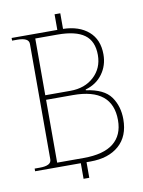

<svg xmlns="http://www.w3.org/2000/svg" viewBox="-94 -847 741 993"><g transform="rotate(-10 276.5 -350.0)"><path d="M519 -186Q519 -97 464 -48.5Q409 0 314 0H293V82H263V0H23V-14H50Q80 -14 95.5 -22Q111 -30 111 -47V-653Q111 -670 95.5 -678Q80 -686 50 -686H23V-700H263V-782H293V-700Q377 -698 426.5 -655Q476 -612 476 -534Q476 -476 443.5 -431.5Q411 -387 354 -371V-367Q448 -354 483.5 -304.5Q519 -255 519 -186ZM143 -378H275Q351 -378 399 -422.5Q447 -467 447 -536Q447 -609 401 -642.5Q355 -676 260 -676H143ZM491 -186Q491 -354 285 -354H143V-24H282Q387 -24 439 -65.5Q491 -107 491 -186Z"/></g></svg>

Font: Taviraj Thin
Style: Regular
Weight: 250
Designer: Katatrad Team
Foundry: CadsonDemak
Version: Version 1.001